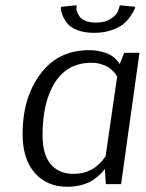

<svg xmlns="http://www.w3.org/2000/svg" viewBox="-20 -701 555 731"><path d="M345 -615Q381 -615 403.5 -630.5Q426 -646 430 -661L435 -676L436 -681L495 -675Q494 -671 491.5 -664.5Q489 -658 477.5 -640.5Q466 -623 450.5 -610Q435 -597 405.5 -586.5Q376 -576 339 -576Q302 -576 275.5 -586Q249 -596 237 -611Q225 -626 219 -640.5Q213 -655 212 -665V-675L272 -681L271 -676Q272 -676 271 -670Q270 -664 274 -654.5Q278 -645 284 -636.5Q290 -628 306 -621.5Q322 -615 345 -615ZM441 0H383L379 -58Q373 -49 364.5 -40.5Q356 -32 339 -19Q322 -6 295 2Q268 10 236 10Q158 10 112 -43Q66 -96 66 -191Q66 -328 133.5 -419Q201 -510 319 -510Q343 -510 364 -505Q385 -500 397 -493.5Q409 -487 418.5 -478Q428 -469 431 -464.5Q434 -460 436 -457L453 -500H511ZM260 -39Q337 -39 382 -106L426 -409Q425 -411 422.5 -415.5Q420 -420 412 -428.5Q404 -437 394 -444Q384 -451 366 -456.5Q348 -462 328 -462Q237 -462 189.5 -387.5Q142 -313 142 -186Q142 -113 173 -76Q204 -39 260 -39Z"/></svg>

Font: Arsenal
Style: Italic
Weight: 400
Italic angle: -9.10001°
Designer: Andrij Shevchenko
Foundry: Stairsfor
Version: Version 2.001;PS 002.001;hotconv 1.0.88;makeotf.lib2.5.64775